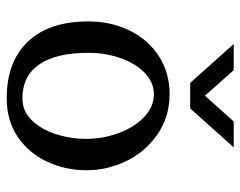

<svg xmlns="http://www.w3.org/2000/svg" viewBox="-94 -646 734 587"><g transform="rotate(90 273.5 -353.0)"><path d="M268 -456Q308 -456 339.5 -425Q371 -394 388 -346.5Q405 -299 405 -250Q405 -201 390.5 -156Q376 -111 348 -82.5Q320 -54 281 -54Q213 -54 177.5 -105.5Q142 -157 142 -255Q142 -310 159 -356.5Q176 -403 205 -429.5Q234 -456 268 -456ZM46 -255Q46 -136 107.5 -71Q169 -6 281 -6Q350 -6 399.5 -40Q449 -74 475 -130Q501 -186 501 -250Q501 -314 472.5 -372.5Q444 -431 390.5 -467.5Q337 -504 268 -504Q204 -504 153.5 -472Q103 -440 74.5 -383Q46 -326 46 -255ZM234 -567H312L431 -700H352L273 -612L195 -700H115Z"/></g></svg>

Font: LXGW Marker Gothic
Style: Regular
Weight: 400
Version: Version 1.001